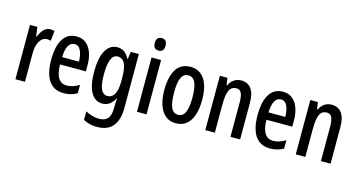

<svg xmlns="http://www.w3.org/2000/svg" viewBox="-96 -1240 3450 1843"><g transform="rotate(15 1628.5 -318.5)"><path d="M265 -616Q274 -616 284.5 -614.5Q295 -613 307 -610L296 -510Q288 -513 278.5 -514.5Q269 -516 260 -516Q213 -516 185.5 -468Q158 -420 159 -346V-66H64V-606H137L150 -514H156Q173 -559 200 -587.5Q227 -616 265 -616Z M527 -615Q584 -615 622 -583.5Q660 -552 679 -498Q698 -444 698 -375V-314H441Q443 -135 554 -135Q585 -135 615 -144.5Q645 -154 677 -174V-91Q618 -56 545 -56Q474 -56 430.5 -91.5Q387 -127 367 -189.5Q347 -252 347 -332Q347 -470 392.5 -542.5Q438 -615 527 -615ZM527 -539Q489 -539 467 -502.5Q445 -466 442 -387H609Q609 -450 589 -494.5Q569 -539 527 -539Z M933 -616Q970 -616 998.5 -597.5Q1027 -579 1050 -535H1056L1065 -606H1146V-71Q1146 46 1095 110Q1044 174 933 174Q862 174 801 141V56Q838 75 871.5 84Q905 93 935 93Q992 93 1021 62Q1050 31 1050 -45V-58Q1050 -76 1051 -97.5Q1052 -119 1054 -140H1051Q1027 -96 997.5 -76Q968 -56 929 -56Q855 -56 815 -127.5Q775 -199 775 -333Q775 -471 816.5 -543.5Q858 -616 933 -616ZM957 -531Q872 -531 872 -332Q872 -232 893 -185.5Q914 -139 959 -139Q1003 -139 1027 -181.5Q1051 -224 1051 -313V-338Q1051 -440 1028 -485.5Q1005 -531 957 -531Z M1320 -811Q1373 -811 1373 -749Q1373 -687 1320 -687Q1266 -687 1266 -749Q1266 -811 1320 -811ZM1367 -606V-66H1272V-606Z M1847 -336Q1847 -255 1827.5 -192Q1808 -129 1766 -92.5Q1724 -56 1658 -56Q1595 -56 1553.5 -92Q1512 -128 1491.5 -191Q1471 -254 1471 -336Q1471 -467 1516.5 -541.5Q1562 -616 1660 -616Q1748 -616 1797.5 -545Q1847 -474 1847 -336ZM1568 -336Q1568 -238 1590 -189Q1612 -140 1659 -140Q1707 -140 1729 -188.5Q1751 -237 1751 -336Q1751 -435 1729 -483.5Q1707 -532 1659 -532Q1611 -532 1589.5 -483.5Q1568 -435 1568 -336Z M2162 -616Q2227 -616 2262 -569.5Q2297 -523 2297 -429V-66H2201V-407Q2201 -469 2186.5 -500Q2172 -531 2137 -531Q2087 -531 2066.5 -486.5Q2046 -442 2046 -341V-66H1951V-606H2026L2037 -535H2043Q2060 -575 2092 -595.5Q2124 -616 2162 -616Z M2578 -615Q2635 -615 2673 -583.5Q2711 -552 2730 -498Q2749 -444 2749 -375V-314H2492Q2494 -135 2605 -135Q2636 -135 2666 -144.5Q2696 -154 2728 -174V-91Q2669 -56 2596 -56Q2525 -56 2481.5 -91.5Q2438 -127 2418 -189.5Q2398 -252 2398 -332Q2398 -470 2443.5 -542.5Q2489 -615 2578 -615ZM2578 -539Q2540 -539 2518 -502.5Q2496 -466 2493 -387H2660Q2660 -450 2640 -494.5Q2620 -539 2578 -539Z M3061 -616Q3126 -616 3161 -569.5Q3196 -523 3196 -429V-66H3100V-407Q3100 -469 3085.5 -500Q3071 -531 3036 -531Q2986 -531 2965.5 -486.5Q2945 -442 2945 -341V-66H2850V-606H2925L2936 -535H2942Q2959 -575 2991 -595.5Q3023 -616 3061 -616Z"/></g></svg>

Font: Noto Sans Malayalam UI ExtraCondensed Medium
Style: Regular
Weight: 500
Width: 2
Designer: Jelle Bosma - Monotype Design Team
Foundry: Monotype Imaging Inc.
Version: Version 2.104; ttfautohint (v1.8.4.7-5d5b)